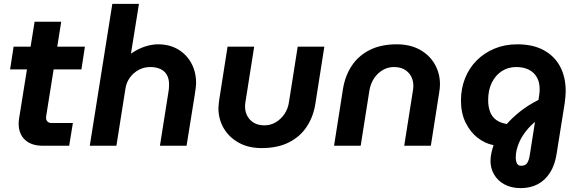

<svg xmlns="http://www.w3.org/2000/svg" viewBox="-20 -750 2975 988"><path d="M201 0Q141 0 108.5 -30.5Q76 -61 76 -114Q76 -129 79 -145L158 -638H295L220 -167Q217 -151 217 -144Q217 -132 224.5 -124.5Q232 -117 244 -117H355L336 0ZM32 -393 50 -510H417L399 -393Z M442 0 558 -730H695L655 -481L654 -474Q692 -500 727.5 -511Q763 -522 793 -522Q852 -522 896 -496Q940 -470 964.5 -425Q989 -380 989 -323Q989 -310 986.5 -292.5Q984 -275 982 -261L940 0H803L846 -272Q848 -282 849 -292.5Q850 -303 850 -314Q850 -345 838.5 -365Q827 -385 805 -395Q783 -405 753 -405Q721 -405 694 -390.5Q667 -376 649 -351.5Q631 -327 626 -297L579 0Z M1649 -510 1603 -217Q1593 -151 1559 -99Q1525 -47 1467 -17.5Q1409 12 1326 12Q1258 12 1208 -16Q1158 -44 1131 -90.5Q1104 -137 1104 -194Q1104 -203 1105.5 -214.5Q1107 -226 1108 -236L1151 -510H1288L1243 -225Q1242 -219 1241.5 -213.5Q1241 -208 1241 -203Q1241 -160 1268 -132.5Q1295 -105 1341 -105Q1372 -105 1398.5 -120.5Q1425 -136 1443.5 -163Q1462 -190 1467 -225L1512 -510Z M1699 0 1745 -293Q1756 -360 1790 -411.5Q1824 -463 1882 -492.5Q1940 -522 2022 -522Q2090 -522 2140 -494.5Q2190 -467 2217 -420Q2244 -373 2244 -316Q2244 -307 2243 -296Q2242 -285 2240 -274L2197 0H2060L2105 -285Q2106 -291 2106.5 -296.5Q2107 -302 2107 -307Q2107 -351 2080 -378Q2053 -405 2007 -405Q1976 -405 1949.5 -389.5Q1923 -374 1905 -347Q1887 -320 1881 -285L1836 0Z M2660 218Q2611 218 2576 199Q2541 180 2522.5 148Q2504 116 2504 79Q2504 58 2509 35.5Q2514 13 2520 -3Q2477 -11 2438.5 -40.5Q2400 -70 2376 -119Q2352 -168 2352 -232Q2352 -294 2373 -347Q2394 -400 2433 -439Q2472 -478 2525 -500Q2578 -522 2642 -522Q2722 -522 2777.5 -492Q2833 -462 2862 -408Q2891 -354 2891 -281Q2891 -267 2889.5 -251.5Q2888 -236 2886 -220L2844 43Q2835 100 2810 139Q2785 178 2747 198Q2709 218 2660 218ZM2662 103Q2684 103 2693 88.5Q2702 74 2706 49L2733 -123Q2714 -107 2698.5 -89.5Q2683 -72 2671 -53.5Q2659 -35 2651 -16Q2643 3 2638.5 22Q2634 41 2634 60Q2634 78 2640 90.5Q2646 103 2662 103ZM2588 -112Q2616 -144 2656 -176Q2696 -208 2751 -236L2755 -263Q2756 -271 2756.5 -277.5Q2757 -284 2757 -291Q2757 -327 2742.5 -352.5Q2728 -378 2701 -391.5Q2674 -405 2637 -405Q2594 -405 2561.5 -383.5Q2529 -362 2510.5 -324Q2492 -286 2492 -235Q2492 -199 2502.5 -173Q2513 -147 2534.5 -132Q2556 -117 2588 -112Z"/></svg>

Font: MuseoModerno SemiBold
Style: Italic
Weight: 600
Italic angle: -9°
Designer: Pablo Cosgaya, Héctor Gatti, Marcela Romero, and the Authors of The MuseoModerno Project.
Foundry: Omnibus-Type Team
Version: Version 1.003